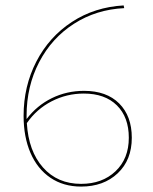

<svg xmlns="http://www.w3.org/2000/svg" viewBox="-20 -683 565 708"><path d="M466 -175Q466 -93 414 -44Q362 5 279 5Q214 5 166 -27.5Q118 -60 92.5 -119Q67 -178 67 -256Q67 -365 114 -456Q161 -547 245 -602Q329 -657 436 -663L438 -653Q335 -648 253 -595.5Q171 -543 124.5 -454Q78 -365 78 -256V-244Q116 -294 171 -321Q226 -348 290 -348Q373 -348 419.5 -301.5Q466 -255 466 -175ZM455 -175Q455 -251 411 -294.5Q367 -338 289 -338Q226 -338 170.5 -309.5Q115 -281 79 -229Q85 -126 138.5 -65.5Q192 -5 279 -5Q357 -5 406 -51.5Q455 -98 455 -175Z"/></svg>

Font: Ysabeau Infant Hairline
Style: Regular
Weight: 100
Designer: Christian Thalmann (Catharsis Fonts)
Version: Version 0.003